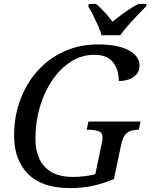

<svg xmlns="http://www.w3.org/2000/svg" viewBox="-20 -951 769 981"><path d="M336 10Q195 10 123.5 -62Q52 -134 52 -258Q52 -355 83 -439.5Q114 -524 171 -588Q228 -652 307 -688Q386 -724 482 -724Q553 -724 600 -709.5Q647 -695 670 -670.5Q693 -646 693 -616Q693 -590 678.5 -572.5Q664 -555 640 -546Q616 -537 587 -537Q587 -596 557 -633.5Q527 -671 461 -671Q397 -671 342.5 -636Q288 -601 247 -541Q206 -481 183.5 -404Q161 -327 161 -242Q161 -185 180.5 -141Q200 -97 242.5 -72Q285 -47 354 -47Q383 -47 414 -51Q445 -55 467 -61L500 -220Q502 -226 503 -235Q504 -244 504 -248Q504 -274 482.5 -281Q461 -288 432 -288H423L432 -330H698L689 -288H685Q667 -288 650 -283Q633 -278 620 -263Q607 -248 600 -216L562 -36Q507 -13 454 -1.5Q401 10 336 10ZM499 -771Q492 -795 480 -822Q468 -849 455.5 -874Q443 -899 431 -918L434 -931H470Q485 -919 500 -904Q515 -889 529 -872.5Q543 -856 555 -840Q574 -856 596 -872.5Q618 -889 642 -904.5Q666 -920 687 -931H729L726 -918Q707 -899 683 -874Q659 -849 636 -822.5Q613 -796 594 -771Z"/></svg>

Font: Noto Serif
Style: Italic
Weight: 400
Italic angle: -12°
Designer: Monotype Design Team
Foundry: Monotype Imaging Inc.
Version: Version 2.013